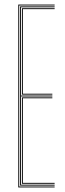

<svg xmlns="http://www.w3.org/2000/svg" viewBox="-20 -820 284 840"><path d="M60 0V-800H219V-796H64V-4H219V0ZM76 -16V-394H209V-390H80V-20H219V-16ZM68 -8V-792H219V-788H72V-402H209V-398H72V-12H219V-8ZM76 -406V-784H219V-780H80V-410H209V-406Z"/></svg>

Font: Big Shoulders Inline Display Thin Thin
Style: Regular
Weight: 250
Version: Version 2.002